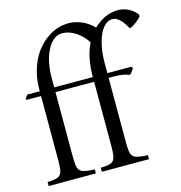

<svg xmlns="http://www.w3.org/2000/svg" viewBox="-111 -860 903 959"><g transform="rotate(-15 340.5 -380.0)"><path d="M39.1 -21.5Q59.6 -22.9 72 -26.9Q84.5 -30.8 91.3 -40.5Q98.1 -50.3 100.3 -67.9Q102.5 -85.4 102.5 -114.3V-444.3H27.3L24.4 -450.7L38.1 -468.8H102.5V-475.6Q102.5 -522.5 112.1 -561.3Q121.6 -600.1 137.5 -631.1Q153.3 -662.1 174.3 -685.3Q195.3 -708.5 218.3 -724.4Q241.2 -740.2 264.9 -748.8Q288.6 -757.3 309.6 -758.8Q341.8 -762.7 373.3 -753.7Q404.8 -744.6 431.2 -725.6Q438 -720.2 444.6 -714.8Q451.2 -709.5 457 -703.1Q480.5 -726.1 510.3 -741.5Q540 -756.8 573.2 -758.8Q590.3 -760.7 606.2 -757.3Q622.1 -753.9 635.7 -747.3Q649.4 -740.7 660.6 -731.4Q671.9 -722.2 679.7 -711.9Q679.7 -710.9 680.2 -709Q680.7 -707 681.2 -703.1Q679.2 -698.2 671.6 -690.9Q664.1 -683.6 654.8 -676.5Q645.5 -669.4 635.7 -663.6Q626 -657.7 618.7 -656.2Q611.3 -668.9 603.3 -681.2Q595.2 -693.4 585.9 -702.9Q576.7 -712.4 566.2 -718Q555.7 -723.6 543.5 -723.1Q524.9 -722.7 508.3 -708.3Q491.7 -693.8 479.2 -667.5Q466.8 -641.1 459.5 -604Q452.1 -566.9 452.1 -521V-468.8H575.2Q577.1 -466.8 578.9 -465.1Q580.6 -463.4 582 -460.9Q579.6 -455.6 573 -446Q566.4 -436.5 558.1 -431.2Q545.4 -437 525.6 -440.7Q505.9 -444.3 481 -444.3H452.1V-113.8Q452.1 -85.4 454.1 -68.1Q456.1 -50.8 463.4 -41.3Q470.7 -31.7 484.9 -27.6Q499 -23.4 523.9 -21.5L542 -21V0H297.9V-21L314 -21.5Q334.5 -22.9 346.7 -26.6Q358.9 -30.3 365.7 -40Q372.6 -49.8 374.8 -67.4Q377 -85 377 -114.3V-444.3H177.2V-113.8Q177.2 -85 179.4 -67.6Q181.6 -50.3 189 -40.8Q196.3 -31.2 210.7 -27.3Q225.1 -23.4 249 -21.5L267.1 -21V0H22.9V-21ZM377 -468.8V-475.6Q377 -517.6 384.8 -559.3Q392.6 -601.1 411.1 -639.2Q401.4 -654.8 387.7 -669.4Q374 -684.1 357.7 -695.3Q341.3 -706.5 322.8 -713.1Q304.2 -719.7 285.2 -719.7Q258.3 -719.7 238 -701.7Q217.8 -683.6 204.1 -655Q190.4 -626.5 183.8 -591.1Q177.2 -555.7 177.2 -521V-468.8Z"/></g></svg>

Font: Varendra
Style: Regular
Weight: 400
Designer: Jacob Thomas
Foundry: Bangla Type Foundry
Version: Version 1.008